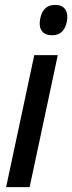

<svg xmlns="http://www.w3.org/2000/svg" viewBox="-20 -764 295 784"><path d="M193 -620Q163 -620 150.5 -638Q138 -656 144 -687Q155 -744 205 -744Q234 -744 246.5 -725.5Q259 -707 253 -676Q242 -620 193 -620ZM5 0 120 -539H216L101 0Z"/></svg>

Font: Noto Sans Condensed Medium
Style: Italic
Weight: 500
Width: 3
Italic angle: -12°
Designer: Monotype Design Team
Foundry: Monotype Imaging Inc.
Version: Version 2.013; ttfautohint (v1.8.4.7-5d5b)